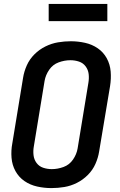

<svg xmlns="http://www.w3.org/2000/svg" viewBox="-20 -954 616 982"><path d="M243 8Q276 8 309 2.5Q342 -3 373 -18.5Q404 -34 429 -59Q454 -84 468 -115.5Q482 -147 487 -179L543 -514Q549 -552 546 -588.5Q543 -625 526 -656Q509 -687 480 -707Q451 -727 415 -735Q379 -743 342 -743Q310 -743 277 -737.5Q244 -732 212.5 -716.5Q181 -701 156 -676Q131 -651 117 -619.5Q103 -588 98 -556L43 -221Q36 -184 39 -147Q42 -110 59 -79Q76 -48 105 -28Q134 -8 170 0Q206 8 243 8ZM245 -89Q222 -89 201 -96Q180 -103 167 -120.5Q154 -138 151.5 -160.5Q149 -183 153 -205L208 -540Q213 -570 231.5 -597Q250 -624 280 -635Q310 -646 340 -646Q363 -646 384 -639Q405 -632 418 -614.5Q431 -597 433.5 -575Q436 -553 432 -530L377 -195Q372 -165 353.5 -138Q335 -111 305 -100Q275 -89 245 -89ZM229 -846H529V-934H229Z"/></svg>

Font: Iosevka Sparkle Semibold
Style: Italic
Weight: 600
Italic angle: -9°
Designer: Belleve Invis
Foundry: Belleve Invis
Version: Version 4.5.0; ttfautohint (v1.8.3)